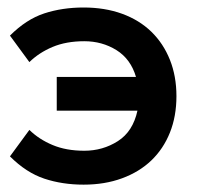

<svg xmlns="http://www.w3.org/2000/svg" viewBox="-20 -486 586 517"><path d="M455.1 -227.1Q455.1 -172.9 437.5 -128.9Q419.9 -85 387.5 -54Q355 -22.9 308.6 -5.9Q262.2 11.2 205.1 11.2Q147.9 11.2 99.4 -4.9Q50.8 -21 6.8 -64.9L59.1 -136.2Q85 -110.8 121.6 -95.5Q158.2 -80.1 207 -80.1Q256.8 -80.1 297.4 -106Q337.9 -131.8 350.1 -188H132.8V-278.8H346.2Q332 -327.1 293.5 -351.1Q254.9 -375 207 -375Q158.2 -375 121.6 -359.6Q85 -344.2 59.1 -318.8L6.8 -390.1Q50.8 -434.1 99.4 -450Q147.9 -465.8 205.1 -465.8Q262.2 -465.8 308.6 -449Q355 -432.1 387.5 -400.6Q419.9 -369.1 437.5 -325Q455.1 -280.8 455.1 -227.1Z"/></svg>

Font: Anonymous Pro
Style: Bold
Weight: 700
Monospace: yes
Designer: Mark Simonson
Version: Version 1.003